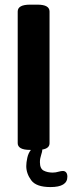

<svg xmlns="http://www.w3.org/2000/svg" viewBox="-20 -630 304 810"><path d="M264.2 115.7Q264.2 159.2 192.9 159.2Q132.8 159.2 111.8 130.6Q90.8 102.1 90.8 70.8Q90.8 55.7 95.2 35.6Q99.6 15.6 110.4 2.4H106.9Q80.6 2.4 67.6 -4.9Q54.7 -12.2 54.7 -25.9V-581.5Q54.7 -610.4 106.9 -610.4H137.2Q164.1 -610.4 176.5 -603Q189 -595.7 189 -581.5V-25.9Q189 -3.9 158.2 1V4.4Q158.2 9.3 154.3 21Q151.4 31.2 149.9 37.8Q148.4 44.4 148.4 54.2Q148.4 81.5 164.3 89.8Q180.2 98.1 202.6 98.1Q214.8 98.1 227.5 94.2Q238.3 91.3 245.1 91.3Q253.9 91.3 259 97.4Q264.2 103.5 264.2 115.7Z"/></svg>

Font: Jaldi
Style: Bold
Weight: 400
Designer: Pablo Cosgaya and Nicolas Silva
Foundry: Omnibus-Type
Version: Version 1.007